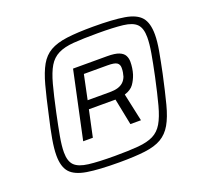

<svg xmlns="http://www.w3.org/2000/svg" viewBox="-122 -839 1052 990"><g transform="rotate(-20 404.5 -344.0)"><path d="M372 8Q260 8 196 -2.5Q132 -13 105 -43.5Q78 -74 78 -136Q78 -173 87 -224.5Q96 -276 112 -344Q132 -436 149 -499Q166 -562 188 -601Q210 -640 245.5 -660.5Q281 -681 338 -688.5Q395 -696 483 -696Q591 -696 653.5 -685.5Q716 -675 742.5 -644Q769 -613 769 -549Q769 -512 760 -461.5Q751 -411 737 -344Q717 -252 700.5 -188.5Q684 -125 661.5 -86Q639 -47 604 -26.5Q569 -6 513 1Q457 8 372 8ZM233 -158 312 -528H499Q542 -528 564 -519Q586 -510 594 -494.5Q602 -479 602 -460Q602 -444 599.5 -426.5Q597 -409 592 -393Q583 -366 567.5 -344Q552 -322 517 -311L550 -158H492L463 -303H317L286 -158ZM361 -31Q439 -31 490 -35.5Q541 -40 573 -56Q605 -72 625 -106Q645 -140 660.5 -198Q676 -256 695 -344Q710 -415 718.5 -464.5Q727 -514 727 -549Q727 -599 705 -621.5Q683 -644 631.5 -650Q580 -656 494 -656Q413 -656 361 -652Q309 -648 276 -631.5Q243 -615 223 -581.5Q203 -548 187.5 -490.5Q172 -433 153 -344Q138 -273 129 -223Q120 -173 120 -138Q120 -89 142.5 -66.5Q165 -44 218 -37.5Q271 -31 361 -31ZM327 -349H448Q475 -349 493 -354.5Q511 -360 523 -371Q535 -382 542 -400Q545 -410 547 -421.5Q549 -433 549 -446Q549 -465 536 -474Q523 -483 485 -483H355Z"/></g></svg>

Font: Saira Expanded
Style: Italic
Weight: 400
Width: 7
Italic angle: -12°
Designer: Hector Gatti with collaboration of the Omnibus-Type team
Foundry: Omnibus-Type
Version: Version 1.101